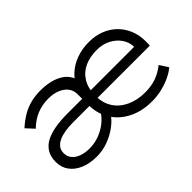

<svg xmlns="http://www.w3.org/2000/svg" viewBox="-63 -863 1202 1202"><g transform="rotate(-45 538.5 -261.5)"><path d="M274 10Q213 10 166.5 -9.5Q120 -29 94 -64.5Q68 -100 68 -149Q68 -195 87.5 -226.5Q107 -258 141.5 -276Q176 -294 224.5 -302.5Q273 -311 331 -311H943L925 -293V-316Q923 -355 900 -388Q877 -421 837 -442Q797 -463 745 -463Q685 -463 638.5 -442Q592 -421 564.5 -377Q537 -333 537 -264Q537 -201 566.5 -155.5Q596 -110 650 -85Q704 -60 772 -60Q824 -60 866.5 -74Q909 -88 953 -122L990 -65Q965 -44 929 -27Q893 -10 851 0Q809 10 763 10Q674 10 606.5 -24.5Q539 -59 502 -119.5Q465 -180 465 -259Q465 -324 486.5 -375Q508 -426 546.5 -461.5Q585 -497 636 -515Q687 -533 745 -533Q821 -533 878.5 -501Q936 -469 968.5 -412.5Q1001 -356 1001 -282L1000 -247H318Q282 -247 250.5 -242Q219 -237 194.5 -226Q170 -215 156 -197Q142 -179 142 -152Q142 -123 159 -102Q176 -81 207 -69.5Q238 -58 278 -58Q324 -58 365.5 -74Q407 -90 438.5 -115.5Q470 -141 487 -169L524 -118Q502 -84 463 -55Q424 -26 375.5 -8Q327 10 274 10ZM465 -274V-352Q465 -377 454 -397.5Q443 -418 422.5 -432.5Q402 -447 375 -454.5Q348 -462 315 -462Q261 -462 214.5 -443Q168 -424 127 -384L79 -436Q114 -468 151 -490Q188 -512 229 -522.5Q270 -533 317 -533Q362 -533 400.5 -524Q439 -515 469 -496Q499 -477 516 -447.5Q533 -418 533 -379V-276Z"/></g></svg>

Font: Lexend Exa Light
Style: Regular
Weight: 300
Designer: Bonnie Shaver-Troup, Thomas Jockin
Foundry: Lexend
Version: Version 1.007